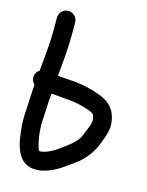

<svg xmlns="http://www.w3.org/2000/svg" viewBox="-115 -787 694 907"><g transform="rotate(15 231.5 -334.0)"><path d="M129.4 -317.8C158.3 -314.7 218.6 -310.5 228.8 -309.2C268.6 -304 310.5 -293.3 337 -279.1C342.1 -276.2 347.5 -268 350 -245.9C349.8 -239.5 346.9 -225.9 344.4 -219.3C340 -206.2 323.4 -165.2 320 -158.9C301 -123.6 267.2 -102.9 228.2 -74.1C212.2 -62.4 186.5 -48 163.7 -42.4C141.3 -38.2 141.7 -40.5 137.6 -51.2C126.2 -85.8 118.8 -133.6 121 -182.7L124 -233.8C124.7 -251 125.3 -266.2 126 -284.5C126.7 -293.5 128.1 -305 129.4 -317.8ZM150 -610V-671C150 -695.8 129.8 -716 105 -716C79 -716 61 -694 61 -671V-610C61 -542.4 54 -489.9 48.1 -418.9L47.3 -408.2C20.9 -392.2 19 -359 40.6 -337.1C38.2 -302.4 36.4 -281.8 35 -238.1L32 -187.2C31.3 -169 31.7 -152.1 33.1 -134.9C39.5 -58.3 52.4 57.1 160.8 48C168.2 47.4 175.5 46.2 183.7 44.3C219.7 35.8 256.1 16.4 281.8 -2.9C303.7 -18.7 316.2 -26.9 338.5 -44.4C360.1 -61.6 382.6 -89.3 396.3 -112.9C408.3 -131.4 422.4 -171.2 428.8 -190.5C433.3 -205.2 440.7 -227.5 438.9 -251.9C433.1 -322 394.4 -357 336.7 -374.8C285.2 -392.6 241.6 -400.8 174.2 -404C153.1 -405.1 144.1 -406.1 136.8 -407.2C142.5 -474.4 150 -538.3 150 -610Z"/></g></svg>

Font: Just Breathe
Style: Bd
Weight: 400
Foundry: Cannot Into Space Fonts
Version: Version 0.72